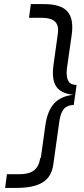

<svg xmlns="http://www.w3.org/2000/svg" viewBox="-20 -720 409 940"><path d="M177 54 180 52 202 -106Q212 -177 244.5 -213Q277 -249 339 -256Q278 -262 255 -297Q232 -332 242 -403L263 -554Q269 -595 249.5 -614Q230 -633 182 -633H122L131 -700H195Q278 -700 310 -664Q342 -628 331 -549L307 -380Q304 -340 315.5 -322Q327 -304 355 -304L341 -206Q310 -206 293.5 -187.5Q277 -169 271 -129L241 85Q233 145 189.5 172.5Q146 200 60 200H5L14 133H74Q122 133 146.5 114Q171 95 177 54Z"/></svg>

Font: Fivo Sans Modern
Style: Italic
Weight: 400
Designer: Alexander Slobzheninov
Foundry: Alexander Slobzheninov
Version: 1.0